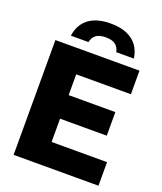

<svg xmlns="http://www.w3.org/2000/svg" viewBox="-169 -1056 980 1163"><g transform="rotate(20 321.5 -474.5)"><path d="M60 0V-740H602V-588H249.5V-152H607V0ZM172.5 -302V-454H550.5V-302ZM139 -797Q145 -843 169 -877.2Q193 -911.5 236 -930.2Q279 -949 342 -949Q405 -949 448 -930Q491 -911 515 -877Q539 -843 545 -797H431.5Q425.5 -828 404.2 -844Q383 -860 342 -860Q301 -860 279.8 -844Q258.5 -828 252.5 -797Z"/></g></svg>

Font: Encode Sans Condensed Thin ExtraBold
Style: Regular
Weight: 800
Version: Version 3.002